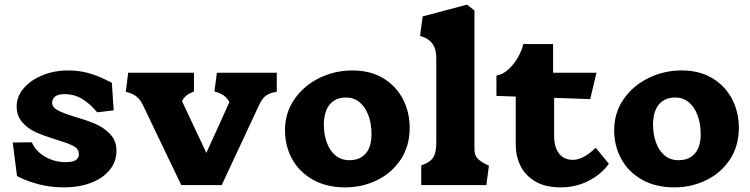

<svg xmlns="http://www.w3.org/2000/svg" viewBox="-20 -800 3244 830"><path d="M66.5 -32.5Q63 -34 60 -35.8Q57 -37.5 53.5 -39L35 -184L117.5 -185Q133.5 -147 174.2 -123Q215 -99 265 -99Q283 -99 295.5 -102.8Q308 -106.5 314.5 -114Q321 -121.5 321 -133.5Q321 -154 303 -165.5Q285 -177 240 -191Q231.5 -194 222.5 -196.5Q218.5 -198.5 213.5 -199.5Q166.5 -214 133.5 -229Q100.5 -244 76.2 -271.5Q52 -299 52 -340Q52 -383 82.5 -418.5Q113 -454 164 -474.8Q215 -495.5 274.5 -495.5Q319.5 -495.5 359 -485Q398.5 -474.5 437.5 -455Q457 -446 463.5 -442L471.5 -323L400 -314.5Q370.5 -350.5 336.2 -371.8Q302 -393 258.5 -393Q231 -393 218.2 -382.8Q205.5 -372.5 205.5 -356.5Q205.5 -337 226.2 -325Q247 -313 298.5 -296.5Q299.5 -296.5 299.5 -296.2Q299.5 -296 300.5 -296Q308.5 -294 314 -292Q361.5 -278 396.5 -262.5Q431.5 -247 457.5 -218.8Q483.5 -190.5 483.5 -148.5Q483.5 -101 454 -65Q424.5 -29 373 -9.5Q321.5 10 257 10Q201.5 10 153 -2Q104.5 -14 66.5 -32.5Z M938.5 0 1101.5 -349Q1114.5 -376.5 1131.8 -388Q1149 -399.5 1176.5 -403V-485.5H917.5L907 -404.5Q931.5 -398.5 947.5 -387Q963.5 -375.5 971.5 -358L872 -139L767 -362.5Q774.5 -378 786 -387.2Q797.5 -396.5 818.5 -404.5V-485.5H534L524 -403Q549.5 -397.5 567.2 -384.8Q585 -372 596.5 -348.5L763.5 0Z M1212 -237Q1212 -312.5 1252.8 -371.2Q1293.5 -430 1360.5 -462.8Q1427.5 -495.5 1503.5 -495.5Q1581 -495.5 1636.8 -461.8Q1692.5 -428 1721.8 -371.5Q1751 -315 1751 -247Q1751 -169 1712.5 -110.8Q1674 -52.5 1610 -21.2Q1546 10 1472.5 10Q1390.5 10 1331.5 -23.8Q1272.5 -57.5 1242.2 -113.8Q1212 -170 1212 -237ZM1586 -219Q1586 -267 1572 -303Q1558 -339 1533.5 -358.8Q1509 -378.5 1476.5 -378.5Q1443.5 -378.5 1421.8 -363.5Q1400 -348.5 1390 -322Q1380 -295.5 1380 -261Q1380 -219 1392.8 -183.8Q1405.5 -148.5 1430.2 -128Q1455 -107.5 1490.5 -107.5Q1521 -107.5 1542.2 -120.5Q1563.5 -133.5 1574.8 -158.2Q1586 -183 1586 -219Z M1866 -185V-548Q1866 -574 1859 -593Q1852 -612 1836.2 -625Q1820.5 -638 1796 -644.5L1807 -729L1999 -780L2031 -754.5V-155.5Q2031 -129.5 2044 -115.2Q2057 -101 2089 -86L2093.5 -83.5L2082.5 0H1801V-85Q1827 -94 1840.8 -105.8Q1854.5 -117.5 1860.2 -135.8Q1866 -154 1866 -185Z M2209.5 -174V-382.5L2126 -385.5V-473.5Q2154 -477.5 2179.5 -501.5Q2205 -525.5 2221.5 -556.5Q2238 -587.5 2242 -609.5H2371V-485.5H2558.5L2531.5 -371.5L2375.5 -377V-213Q2375.5 -179.5 2385.2 -156.2Q2395 -133 2413 -121Q2431 -109 2456 -109Q2481.5 -109 2507.5 -124.2Q2533.5 -139.5 2555 -161.5L2612 -92.5Q2596.5 -68.5 2566.5 -44.8Q2536.5 -21 2495 -5.5Q2453.5 10 2404 10Q2336.5 10 2293 -16.2Q2249.5 -42.5 2229.5 -84Q2209.5 -125.5 2209.5 -174Z M2635 -237Q2635 -312.5 2675.8 -371.2Q2716.5 -430 2783.5 -462.8Q2850.5 -495.5 2926.5 -495.5Q3004 -495.5 3059.8 -461.8Q3115.5 -428 3144.8 -371.5Q3174 -315 3174 -247Q3174 -169 3135.5 -110.8Q3097 -52.5 3033 -21.2Q2969 10 2895.5 10Q2813.5 10 2754.5 -23.8Q2695.5 -57.5 2665.2 -113.8Q2635 -170 2635 -237ZM3009 -219Q3009 -267 2995 -303Q2981 -339 2956.5 -358.8Q2932 -378.5 2899.5 -378.5Q2866.5 -378.5 2844.8 -363.5Q2823 -348.5 2813 -322Q2803 -295.5 2803 -261Q2803 -219 2815.8 -183.8Q2828.5 -148.5 2853.2 -128Q2878 -107.5 2913.5 -107.5Q2944 -107.5 2965.2 -120.5Q2986.5 -133.5 2997.8 -158.2Q3009 -183 3009 -219Z"/></svg>

Font: TMT Limkin
Style: Regular
Weight: 400
Designer: Gabriel Drozdov
Version: Version 1.000;Glyphs 3.1.2 (3151)